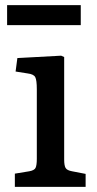

<svg xmlns="http://www.w3.org/2000/svg" viewBox="-20 -731 378 751"><path d="M7.8 -632.8V-710.9H295.9V-632.8ZM38.1 0V-51.8L94.2 -61Q114.3 -64.5 119.1 -74.5Q124 -84.5 124 -109.9V-381.8Q124 -417.5 117.9 -429.2Q111.8 -440.9 87.9 -443.8L41 -451.2L47.9 -503.9L219.2 -513.2L231 -507.8V-106.9Q231 -83.5 236.6 -74Q242.2 -64.5 262.2 -61L314.9 -50.8V0Z"/></svg>

Font: Literata Book Medium
Style: Regular
Weight: 500
Designer: Latin by Veronika Burian and Jose Scaglione. Greek by Irene Vlachou. Cyrillic by Vera Evstafieva
Foundry: TypeTogether
Version: Version 2.003;PS 002.003;hotconv 1.0.88;makeotf.lib2.5.64775